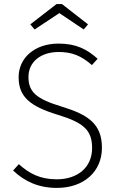

<svg xmlns="http://www.w3.org/2000/svg" viewBox="-20 -907 577 938"><path d="M149 -763 270 -843 389 -763 410 -788 283 -887H256L128 -788ZM266 -694C149 -694 71 -624 71 -530C71 -435 125 -388 263 -346C387 -308 430 -272 430 -184C430 -88 358 -31 257 -31C175 -31 122 -60 72 -105L44 -74C99 -22 166 11 258 11C390 11 478 -69 478 -185C478 -302 410 -347 282 -386C160 -423 119 -456 119 -531C119 -604 178 -653 267 -653C332 -653 378 -634 429 -589L457 -620C405 -666 353 -694 266 -694Z"/></svg>

Font: Fira Sans ExtraLight
Style: Regular
Weight: 200
Designer: bBox Type GmbH & Carrois Corporate GbR & Edenspiekermann AG
Foundry: bBox Type GmbH & Carrois Corporate GbR & Edenspiekermann AG
Version: Version 4.300;PS 004.300;hotconv 1.0.88;makeotf.lib2.5.64775